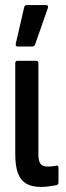

<svg xmlns="http://www.w3.org/2000/svg" viewBox="-20 -729 259 755"><path d="M140 6Q105 6 83 -7Q61 -20 50.5 -48Q40 -76 40 -123V-480Q40 -490 48 -490H122Q131 -490 131 -480V-123Q131 -95 139.5 -84.5Q148 -74 167 -74Q176 -74 185.5 -75Q195 -76 203 -78Q210 -79 210 -70V-12Q210 -4 203 -1Q191 1 175.5 3.5Q160 6 140 6ZM50 -546Q40 -546 42 -557L75 -700Q76 -709 86 -709H161Q172 -709 168 -697L118 -554Q115 -546 106 -546Z"/></svg>

Font: Sofia Sans Extra Condensed SemiBold
Style: Regular
Weight: 600
Designer: Botio Nikoltchev, Ani Petrova
Foundry: lettersoup
Version: Version 4.101